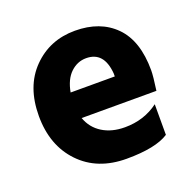

<svg xmlns="http://www.w3.org/2000/svg" viewBox="-98 -613 729 719"><g transform="rotate(-20 266.5 -253.5)"><path d="M275 -401Q240 -401 213 -375.5Q186 -350 177 -300H353V-312Q346 -401 275 -401ZM458 -29Q406 5 290 5Q174 5 104.5 -67.5Q35 -140 35 -257.5Q35 -375 102.5 -443.5Q170 -512 270.5 -512Q371 -512 430 -452.5Q489 -393 489 -275Q489 -252 481 -196H183Q198 -154 235 -131Q272 -108 324 -108Q401 -108 458 -151Z"/></g></svg>

Font: Hind Vadodara
Style: Bold
Weight: 700
Designer: Hitesh Malaviya
Foundry: Indian Type Foundry
Version: Version 0.702;PS 1.0;hotconv 1.0.81;makeotf.lib2.5.63406